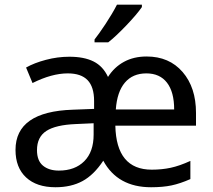

<svg xmlns="http://www.w3.org/2000/svg" viewBox="-20 -786 904 816"><path d="M45.9 -148.9Q45.9 -312 290 -319.8L379.9 -323.2V-356.9Q379.9 -416.5 352.3 -445.3Q324.7 -474.1 268.1 -474.1Q200.2 -474.1 118.2 -433.1L90.8 -499Q125.5 -518.6 175 -531.7Q224.6 -544.9 274.9 -544.9Q337.4 -544.9 377.7 -524.7Q418 -504.4 439 -459Q465.3 -500.5 506.8 -523.2Q548.3 -545.9 603 -545.9Q699.2 -545.9 756.1 -480Q813 -414.1 813 -306.2V-252H470.2Q474.1 -64.9 625 -64.9Q668 -64.9 705.6 -73Q743.2 -81.1 789.1 -102.1V-24.9Q746.1 -5.9 709 2Q671.9 9.8 622.1 9.8Q480 9.8 418.9 -103Q378.9 -42.5 330.6 -16.4Q282.2 9.8 215.8 9.8Q135.7 9.8 90.8 -32Q45.9 -73.7 45.9 -148.9ZM137.2 -147.9Q137.2 -103 162.6 -82Q188 -61 230 -61Q298.3 -61 338.1 -100.8Q377.9 -140.6 377.9 -213.9V-262.2L303.2 -258.8Q216.8 -255.4 177 -229.5Q137.2 -203.6 137.2 -147.9ZM602.1 -474.1Q543.9 -474.1 510.7 -434.8Q477.5 -395.5 472.2 -320.8H720.2Q720.2 -395 689.7 -434.6Q659.2 -474.1 602.1 -474.1ZM381.8 -618.2Q400.4 -641.6 429 -684.8Q457.5 -728 477.1 -766.1H583V-755.9Q561.5 -724.6 516.1 -677.2Q470.7 -629.9 439.9 -606H381.8Z"/></svg>

Font: NotoPenekeko
Style: Regular
Weight: 400
Designer: Monotype Design team
Foundry: Monotype Imaging Inc.
Version: Version 1.04